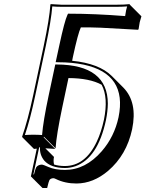

<svg xmlns="http://www.w3.org/2000/svg" viewBox="-20 -668 711 938"><path d="M625.5 -36.6Q598.6 89.4 507.8 167Q435.5 228 354 228.5Q297.4 228.5 252.9 206.5Q245.1 202.6 240.7 202.6Q227.5 203.1 221.7 211.4Q217.8 218.3 210.4 250.5H187.5L130.9 193.8L159.7 58.1Q159.7 58.1 146 59.6L89.4 2.9L87.9 0Q115.7 -79.6 141.6 -200.2L193.8 -444.8Q221.7 -577.6 226.1 -645L227.5 -647.9Q229.5 -647.9 279.3 -645H552.2Q588.4 -645 612.8 -647.9L614.3 -645L670.9 -588.4Q670.9 -588.4 662.6 -559.6Q659.2 -542.5 657.2 -526.4L654.8 -522.5Q654.8 -522.5 471.2 -532.7Q419.4 -534.7 375 -534.2Q361.3 -506.3 335.9 -388.7L332.5 -371.1Q464.4 -357.9 525.9 -296.9L582.5 -240.2Q652.8 -168.5 625.5 -36.6ZM476.6 -253.9Q418 -286.1 314.5 -286.6L284.2 -143.6Q255.9 -9.8 251.5 56.6L194.8 0L193.4 2.9L250 59.6Q250 59.6 203.6 56.6Q202.1 56.6 201.7 56.6L243.7 98.6Q239.7 118.2 244.1 135.7Q267.1 143.1 296.4 143.1Q396.5 143.1 452.6 24.4Q474.6 -22 487.8 -83Q509.8 -191.4 476.6 -253.9ZM559.1 -95.2Q602.5 -306.6 389.2 -352.1Q333.5 -363.8 264.6 -363.8L252 -364.3L270 -447.3Q295.4 -565.9 309.6 -595.7L312.5 -601.1H318.8Q442.9 -601.1 591.3 -589.4Q593.3 -605.5 596.2 -618.2Q598.1 -626 601.1 -636.7Q578.1 -634.8 552.2 -634.8H279.3Q254.9 -634.8 235.4 -636.7Q230 -568.8 203.6 -442.9L151.4 -197.8Q127.4 -84.5 101.6 -8.3Q121.1 -9.8 142.1 -9.8Q167 -9.8 185.5 -8.3Q190.9 -75.7 217.8 -202.1L250 -353H257.8Q506.3 -351.1 506.8 -161.6Q506.3 -124 497.6 -81.1Q458 104 348.6 144Q323.2 152.8 296.4 152.8Q228.5 152.3 196.3 116.7Q173.3 88.4 175.3 51.8H171.4L143.1 184.1H146Q153.3 155.3 157.2 148.9Q166.5 136.7 184.1 136.2Q190.9 136.2 216.8 147.9Q249 162.1 297.4 162.1Q397.5 162.1 477.1 70.8Q538.6 0 559.1 -95.2Z"/></svg>

Font: Linux Biolinum Shadow O
Style: Italic
Weight: 400
Italic angle: -12°
Designer: Philipp H. Poll
Foundry: Philipp H. Poll
Version: Version 0.6.2